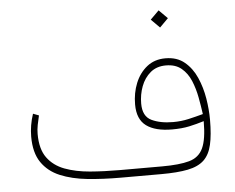

<svg xmlns="http://www.w3.org/2000/svg" viewBox="-48 -705 934 762"><g transform="rotate(-5 418.5 -324.0)"><path d="M610.4 -648.4 644.5 -614.3 610.4 -580.1 576.2 -614.3ZM750.5 -194.8Q720.7 -185.5 691.4 -179.2Q662.1 -172.9 623 -172.9Q556.2 -172.9 520.5 -199Q484.9 -225.1 484.9 -284.2Q484.9 -330.1 500.7 -369.1Q516.6 -408.2 546.9 -432.4Q577.1 -456.5 620.6 -456.5Q666.5 -456.5 696.5 -431.6Q726.6 -406.7 743.9 -367.4Q761.2 -328.1 768.6 -283.4Q775.9 -238.8 775.9 -198.7Q775.9 -137.7 766.8 -98.6Q757.8 -59.6 734.9 -38.1Q711.9 -16.6 670.4 -8.3Q628.9 0 564.5 0H402.3Q332 0 270.5 -6.3Q209 -12.7 162.4 -32.2Q115.7 -51.8 89.4 -90.3Q63 -128.9 63 -192.9Q63 -237.8 78.1 -283.2L101.1 -274.4Q96.7 -255.9 93 -237.5Q89.4 -219.2 89.4 -201.2Q89.4 -141.1 114.5 -106.7Q139.6 -72.3 183.3 -55.9Q227.1 -39.6 283.4 -34.9Q339.8 -30.3 402.3 -30.3H570.3Q639.2 -30.3 678.5 -41.3Q717.8 -52.2 734.1 -87.4Q750.5 -122.6 750.5 -194.8ZM629.4 -201.7Q661.6 -201.7 691.4 -208.5Q721.2 -215.3 749.5 -223.1Q745.1 -254.9 738.5 -290.3Q731.9 -325.7 718.8 -357.2Q705.6 -388.7 681.9 -408.4Q658.2 -428.2 620.1 -428.2Q583 -428.2 558.3 -407.5Q533.7 -386.7 521.5 -354.2Q509.3 -321.8 509.3 -285.6Q509.3 -234.9 543.9 -218.3Q578.6 -201.7 629.4 -201.7Z"/></g></svg>

Font: Vazirmatn UI Thin
Style: Regular
Weight: 100
Designer: Saber Rastikerdar
Foundry: Saber Rastikerdar
Version: Version 33.003